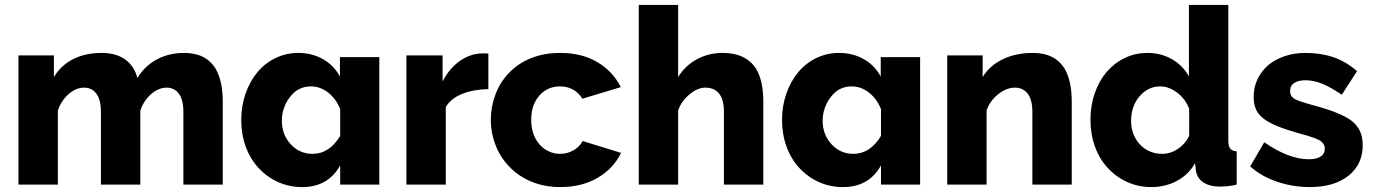

<svg xmlns="http://www.w3.org/2000/svg" viewBox="-20 -750 5578 780"><path d="M857 -469Q818 -535 729 -535Q666 -535 617 -508.5Q568 -482 538 -433Q527 -478 493 -505Q455 -535 393 -535Q327 -535 277.5 -510Q228 -485 199 -437V-525H55V0H215V-301Q229 -342 259 -368Q289 -394 322 -394Q353 -394 371.5 -369.5Q390 -345 390 -295V0H550V-301Q563 -340 594 -368Q625 -394 657 -394Q688 -394 706.5 -369.5Q725 -345 725 -295V0H885V-336Q885 -420 857 -469Z M1362 -78V0H1521V-518H1361V-439Q1337 -484 1292.5 -509.5Q1248 -535 1192 -535Q1143 -535 1100 -514.5Q1057 -494 1026 -457Q995 -420 977.5 -369.5Q960 -319 960 -263Q960 -205 978 -155Q996 -105 1030 -68Q1064 -31 1109.5 -10.5Q1155 10 1208 10Q1313 10 1362 -78ZM1250 -125Q1197 -125 1161 -164Q1125 -203 1125 -260Q1125 -287 1134 -312Q1143 -337 1159 -357Q1191 -399 1243 -399Q1281 -399 1313 -374Q1345 -349 1362 -307V-198Q1318 -125 1250 -125Z M1954 -533H1938Q1890 -532 1847.5 -502Q1805 -472 1778 -419V-525H1631V0H1791V-315Q1811 -350 1857.5 -368.5Q1904 -387 1964 -388V-532Q1961 -533 1954 -533Z M2049 -73Q2086 -34 2139 -12Q2192 10 2256 10Q2344 10 2408.5 -28Q2473 -66 2503 -129L2347 -177Q2335 -154 2310 -139.5Q2285 -125 2255 -125Q2231 -125 2209.5 -135Q2188 -145 2172 -163Q2138 -202 2138 -263Q2138 -324 2171 -361.5Q2204 -399 2255 -399Q2314 -399 2346 -349L2502 -396Q2470 -460 2407 -497.5Q2344 -535 2256 -535Q2191 -535 2138 -514Q2085 -493 2048 -454Q2012 -417 1993 -367Q1974 -317 1974 -263Q1974 -209 1993.5 -159.5Q2013 -110 2049 -73Z M3052 -470Q3011 -535 2916 -535Q2859 -535 2811.5 -509.5Q2764 -484 2735 -437V-730H2575V0H2735V-301Q2747 -339 2784 -369Q2815 -394 2846 -394Q2882 -394 2901.5 -369.5Q2921 -345 2921 -295V0H3081V-336Q3081 -422 3052 -470Z M3559 -78V0H3718V-518H3558V-439Q3534 -484 3489.5 -509.5Q3445 -535 3389 -535Q3340 -535 3297 -514.5Q3254 -494 3223 -457Q3192 -420 3174.5 -369.5Q3157 -319 3157 -263Q3157 -205 3175 -155Q3193 -105 3227 -68Q3261 -31 3306.5 -10.5Q3352 10 3405 10Q3510 10 3559 -78ZM3447 -125Q3394 -125 3358 -164Q3322 -203 3322 -260Q3322 -287 3331 -312Q3340 -337 3356 -357Q3388 -399 3440 -399Q3478 -399 3510 -374Q3542 -349 3559 -307V-198Q3515 -125 3447 -125Z M4306 -469Q4267 -535 4176 -535Q4107 -535 4054 -509.5Q4001 -484 3972 -437V-525H3828V0H3988V-301Q4001 -340 4036 -368Q4070 -394 4103 -394Q4136 -394 4155 -369.5Q4174 -345 4174 -295V0H4334V-336Q4334 -420 4306 -469Z M4835 -87 4838 -60Q4842 -27 4868 -9.5Q4894 8 4936 8Q4971 8 5004 0V-135Q4985 -137 4977.5 -146.5Q4970 -156 4970 -180V-730H4810V-439Q4786 -484 4741 -509.5Q4696 -535 4642 -535Q4592 -535 4549.5 -514.5Q4507 -494 4475 -457Q4444 -420 4427 -370Q4410 -320 4410 -263Q4410 -205 4428 -155Q4446 -105 4480 -68Q4514 -31 4559.5 -10.5Q4605 10 4658 10Q4714 10 4761 -15Q4808 -40 4835 -87ZM4611 -163Q4575 -202 4575 -260Q4575 -288 4583.5 -313Q4592 -338 4608 -357Q4643 -399 4693 -399Q4729 -399 4762.5 -373.5Q4796 -348 4811 -308V-198Q4795 -165 4765 -145Q4735 -125 4701 -125Q4674 -125 4651 -135Q4628 -145 4611 -163Z M5516 -160Q5516 -193 5505 -217Q5494 -241 5470 -260Q5426 -293 5313 -323Q5261 -337 5241 -347Q5221 -358 5221 -380Q5221 -402 5238 -413Q5255 -424 5283 -424Q5316 -424 5351 -410Q5386 -396 5431 -365L5493 -461Q5447 -501 5396 -518Q5345 -535 5283 -535Q5238 -535 5199.5 -522Q5161 -509 5133 -486Q5105 -462 5089 -429Q5073 -396 5073 -357Q5073 -326 5083 -304.5Q5093 -283 5116 -266Q5138 -250 5173 -236Q5208 -222 5265 -206Q5316 -193 5341 -180Q5362 -167 5362 -146Q5362 -125 5345 -114Q5328 -103 5297 -103Q5216 -103 5116 -172L5059 -74Q5103 -34 5167.5 -12Q5232 10 5301 10Q5400 10 5458 -36Q5516 -82 5516 -160Z"/></svg>

Font: RT Raleway ExtraBold
Style: Regular
Weight: 400
Designer: Matt McInerney, Pablo Impallari, Rodrigo Fuenzalida — Edited by Milan Moffatt in April 2016
Foundry: Matt McInerney, Pablo Impallari, Rodrigo Fuenzalida — Edited by Milan Moffatt in April 2016
Version: Version 3.001